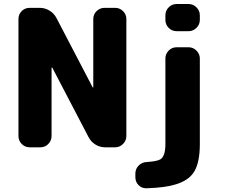

<svg xmlns="http://www.w3.org/2000/svg" viewBox="-20 -790 1161 980"><path d="M131.8 -38.1Q107.4 -38.1 90.8 -55.2Q74.2 -72.3 74.2 -95.7V-692.4Q74.2 -716.8 90.8 -733.4Q107.4 -750 131.8 -750H182.6Q209 -750 231.9 -736.3Q254.9 -722.7 267.6 -699.2L453.1 -343.8Q454.1 -342.8 455.1 -343.3Q456.1 -343.8 456.1 -344.7V-692.4Q456.1 -716.8 473.1 -733.4Q490.2 -750 513.7 -750H567.4Q590.8 -750 607.9 -733.4Q625 -716.8 625 -692.4V-95.7Q625 -72.3 607.9 -55.2Q590.8 -38.1 567.4 -38.1H516.6Q490.2 -38.1 467.8 -51.8Q445.3 -65.4 432.6 -88.9L247.1 -444.3Q246.1 -445.3 244.6 -445.3Q243.2 -445.3 243.2 -443.4V-95.7Q243.2 -72.3 226.6 -55.2Q210 -38.1 185.5 -38.1ZM728.5 170.9Q726.6 170.9 725.6 170.9Q703.1 170.9 687.5 155.3Q670.9 138.7 670.9 114.3V96.7Q670.9 72.3 687.5 55.2Q704.1 38.1 728.5 37.1Q784.2 33.2 799.8 22.5Q824.2 5.9 824.2 -54.7V-491.2Q824.2 -514.6 840.8 -531.7Q857.4 -548.8 881.8 -548.8H942.4Q965.8 -548.8 982.9 -531.7Q1000 -514.6 1000 -491.2V-54.7Q1000 36.1 972.7 83.5Q945.3 130.9 876 151.4Q823.2 168 728.5 170.9ZM881.8 -630.9Q857.4 -630.9 840.8 -647.9Q824.2 -665 824.2 -688.5V-711.9Q824.2 -735.4 840.8 -752.4Q857.4 -769.5 881.8 -769.5H942.4Q965.8 -769.5 982.9 -752.4Q1000 -735.4 1000 -711.9V-688.5Q1000 -665 982.9 -647.9Q965.8 -630.9 942.4 -630.9Z"/></svg>

Font: Gen Jyuu Gothic Heavy
Style: Bold
Weight: 900
Designer: [Source Han Sans]
Ryoko NISHIZUKA  (kana & ideographs); Paul D. Hunt (Latin, Greek & Cyrillic); Wenlong ZHANG  (bopomofo
Version: Version 1.002.20150607